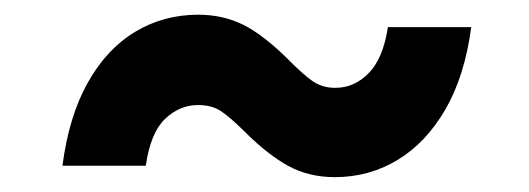

<svg xmlns="http://www.w3.org/2000/svg" viewBox="-20 -423 719 261"><path d="M64.9 -197.7Q73.6 -264.9 99.3 -310.6Q124.9 -356.4 163.6 -379.7Q202.2 -403 249.6 -403Q283.3 -403 311.1 -389.1Q338.8 -375.1 373 -341Q391.2 -322.5 404.4 -313.1Q417.6 -303.6 435.8 -303.6Q461.9 -303.6 481.4 -323.8Q500.9 -343.9 507.3 -386.1H620.6Q611.8 -319.9 585.6 -274.5Q559.4 -229.2 520.7 -205.7Q481.9 -182.2 435.3 -182.2Q399.8 -182.2 372 -197.4Q344.2 -212.5 312.1 -244.5Q292.5 -264 280.1 -272.1Q267.7 -280.2 249.2 -280.2Q224 -280.2 204.2 -261.2Q184.5 -242.2 178.2 -197.7Z"/></svg>

Font: Inter Variable
Style: Italic
Weight: 400
Italic angle: -9.39999°
Designer: Rasmus Andersson
Foundry: rsms
Version: Version 4.001;git-9221beed3